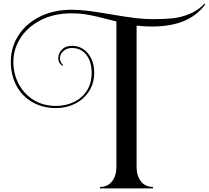

<svg xmlns="http://www.w3.org/2000/svg" viewBox="-20 -949 1158 1064"><path d="M737 -807V-23Q737 25 761 56Q785 87 828 87V95H534V87Q577 87 601 56Q625 25 625 -23V-830L578 -842Q514 -859 469.5 -867Q425 -875 376 -875Q279 -875 206 -837.5Q133 -800 93.5 -738.5Q54 -677 54 -606Q54 -540 83.5 -484Q113 -428 166.5 -395Q220 -362 290 -362Q345 -362 390.5 -384Q436 -406 462 -447.5Q488 -489 488 -545Q488 -607 458.5 -645Q429 -683 378 -683Q350 -683 331 -665.5Q312 -648 312 -627Q312 -615 317.5 -604.5Q323 -594 330 -588L327 -584Q303 -598 303 -627Q303 -653 323 -674Q343 -695 378 -695Q433 -695 467.5 -653Q502 -611 502 -545Q502 -488 473.5 -443.5Q445 -399 396.5 -374.5Q348 -350 290 -350Q217 -350 160 -382.5Q103 -415 71.5 -473.5Q40 -532 40 -606Q40 -688 83 -754Q126 -820 202.5 -857.5Q279 -895 376 -895Q423 -895 472.5 -888.5Q522 -882 591 -870Q674 -856 725.5 -849.5Q777 -843 832 -843Q891 -843 936 -847.5Q981 -852 1028.5 -871Q1076 -890 1114 -929L1118 -925Q1070 -861 997 -831.5Q924 -802 820 -802Q780 -802 737 -807Z"/></svg>

Font: Myanmar April Display
Style: Regular
Weight: 400
Designer: Khon Soe Zaw Thu
Foundry: Myanmar OS
Version: Version 2.50 April 12, 2019